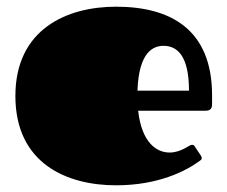

<svg xmlns="http://www.w3.org/2000/svg" viewBox="-20 -537 680 574"><path d="M487 -81C449 -81 404 -109 393 -206H595C609 -206 614 -213 614 -225V-252C614 -449 490 -517 327 -517C180 -517 26 -450 26 -250C26 -48 180 17 327 17C452 17 535 -25 577 -56C580 -58 583 -60 583 -64C583 -66 583 -68 581 -71L563 -98C560 -103 559 -104 553 -104C546 -104 522 -81 487 -81ZM391 -266C395 -383 439 -400 469 -400C510 -400 545 -370 545 -266Z"/></svg>

Font: Fascinate
Style: Regular
Weight: 900
Designer: Astigmatic (AOETI)
Foundry: Astigmatic (AOETI)
Version: Version 1.000